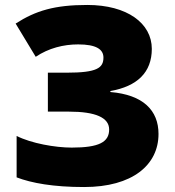

<svg xmlns="http://www.w3.org/2000/svg" viewBox="-20 -744 706 774"><path d="M592 -547C592 -650 493 -724 332 -724C200 -724 124 -701 43 -649L124 -515C176 -550 236 -565 295 -565C368 -565 397 -545 397 -512C397 -470 371 -451 249 -451H173V-294H258C365 -294 420 -270 420 -222C420 -171 379 -149 269 -149C203 -149 106 -166 47 -196V-29C107 -6 195 10 319 10C514 10 619 -79 619 -204C619 -299 557 -362 425 -373V-377C533 -396 592 -452 592 -547Z"/></svg>

Font: Noto Sans UI Black
Style: Regular
Weight: 900
Designer: Monotype Design Team
Foundry: Monotype Imaging Inc.
Version: Version 1.901